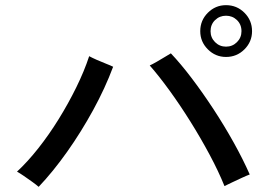

<svg xmlns="http://www.w3.org/2000/svg" viewBox="-20 -834 1040 745"><path d="M851 -112Q828 -169 793.5 -233.5Q759 -298 719 -362Q679 -426 638 -482.5Q597 -539 561 -580Q572 -585 588.5 -594.5Q605 -604 620.5 -613.5Q636 -623 643 -627Q681 -587 723.5 -531Q766 -475 808 -411Q850 -347 886.5 -281.5Q923 -216 949 -157Q938 -153 918.5 -144Q899 -135 880 -126Q861 -117 851 -112ZM130 -109Q121 -117 105 -128.5Q89 -140 73 -151Q57 -162 46 -168Q87 -206 128.5 -258.5Q170 -311 207.5 -371.5Q245 -432 276 -495Q307 -558 326 -616Q337 -610 355 -602Q373 -594 391 -587Q409 -580 419 -575Q388 -492 341.5 -407Q295 -322 240.5 -245Q186 -168 130 -109ZM857 -613Q816 -613 786.5 -642.5Q757 -672 757 -713Q757 -755 786.5 -784.5Q816 -814 857 -814Q899 -814 928.5 -784.5Q958 -755 958 -713Q958 -672 928.5 -642.5Q899 -613 857 -613ZM857 -653Q882 -653 899.5 -670.5Q917 -688 917 -713Q917 -739 899.5 -756Q882 -773 857 -773Q832 -773 814.5 -756Q797 -739 797 -713Q797 -688 814.5 -670.5Q832 -653 857 -653Z"/></svg>

Font: Zen Kaku Gothic Antique Medium
Style: Regular
Weight: 500
Designer: Yoshimichi Ohira
Foundry: Positype
Version: Version 1.002